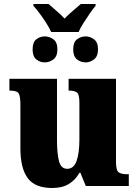

<svg xmlns="http://www.w3.org/2000/svg" viewBox="-20 -930 689 960"><path d="M236 -770Q227 -790 211.5 -814.5Q196 -839 178.5 -862.5Q161 -886 147 -901V-910H223Q237 -898 262 -876Q287 -854 303 -837Q313 -848 328.5 -862Q344 -876 359.5 -889Q375 -902 384 -910H458V-901Q445 -886 428.5 -862Q412 -838 396.5 -813.5Q381 -789 373 -770ZM204 -618Q180 -618 161.5 -633Q143 -648 143 -683Q143 -719 161.5 -733.5Q180 -748 204 -748Q227 -748 247 -733.5Q267 -719 267 -683Q267 -648 247 -633Q227 -618 204 -618ZM409 -618Q384 -618 365 -633Q346 -648 346 -683Q346 -719 365 -733.5Q384 -748 409 -748Q430 -748 450 -733.5Q470 -719 470 -683Q470 -648 450 -633Q430 -618 409 -618ZM241 10Q155 10 118.5 -39.5Q82 -89 82 -189V-405Q82 -447 74 -462Q66 -477 30 -477H27V-536H265V-230Q265 -162 275 -124Q285 -86 316 -86Q349 -86 363 -125.5Q377 -165 377 -233V-417Q377 -459 364 -468Q351 -477 327 -477H323V-536H560V-120Q560 -77 574 -68Q588 -59 612 -59H624V0H409L382 -66H377Q357 -30 324 -10Q291 10 241 10Z"/></svg>

Font: Noto Serif SemiCondensed Black
Style: Regular
Weight: 900
Width: 4
Designer: Monotype Design Team
Foundry: Monotype Imaging Inc.
Version: Version 2.014; ttfautohint (v1.8.4.7-5d5b)